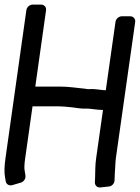

<svg xmlns="http://www.w3.org/2000/svg" viewBox="-38 -755 611 838"><path d="M494 -684C483 -684 468 -675 466 -659L382 -67C377 -34 378 -6 377 23L376 41C376 55 387 65 401 63L437 59C450 58 462 46 462 31L463 4L465 -29C466 -43 466 -56 468 -67L552 -659C554 -670 546 -684 530 -684ZM105 -735C92 -735 79 -725 77 -710L-14 -65C-19 -30 -20 -2 -16 19L-13 36C-11 50 3 57 16 53L53 42C66 38 75 25 73 11L69 -15C68 -20 68 -38 72 -65L104 -291H216C232 -291 254 -289 281 -286C296 -284 316 -280 340 -281C353 -282 384 -275 412 -275H436C447 -275 462 -284 464 -300L469 -336C471 -347 464 -361 448 -361H424C405 -361 380 -368 351 -366C341 -365 339 -368 322 -369C301 -371 260 -377 228 -377H116L163 -710C165 -724 155 -735 141 -735Z"/></svg>

Font: Reckless Catfish
Style: HeavyIt
Weight: 400
Foundry: Cannot Into Space Fonts
Version: Version 0.2894